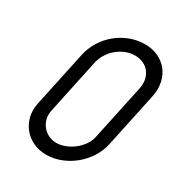

<svg xmlns="http://www.w3.org/2000/svg" viewBox="-172 -849 902 964"><g transform="rotate(30 278.5 -366.5)"><path d="M140 -525Q149 -568 172 -605.5Q195 -643 228.5 -671Q262 -699 303.5 -715Q345 -731 391 -731Q433 -731 467 -715Q501 -699 523 -671Q545 -643 553 -605Q561 -567 552 -524L485 -208Q476 -165 452 -127.5Q428 -90 394 -62Q360 -34 319 -18Q278 -2 236 -2Q194 -2 160 -18Q126 -34 103.5 -61.5Q81 -89 72 -125Q63 -161 71 -201ZM148 -205Q143 -179 149 -156.5Q155 -134 169.5 -116.5Q184 -99 205 -89Q226 -79 251 -79Q276 -79 302 -89.5Q328 -100 349.5 -117Q371 -134 387 -157Q403 -180 408 -206L476 -525Q482 -553 477 -577Q472 -601 458.5 -619Q445 -637 423 -647Q401 -657 374 -657Q347 -657 321 -646.5Q295 -636 273.5 -618Q252 -600 237 -576Q222 -552 216 -525Z"/></g></svg>

Font: VDS Compensated
Style: Light Italic
Weight: 300
Italic angle: -12°
Designer: artmaker
Foundry: artmaker
Version: Version 1.000 2012 initial release